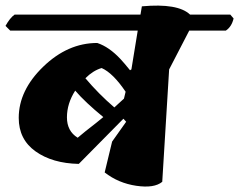

<svg xmlns="http://www.w3.org/2000/svg" viewBox="-41 -678 868 697"><path d="M407 -247 245 -83Q149 -85 88 -128.5Q27 -172 27 -250Q27 -350 116 -436Q205 -522 312 -522Q355 -508 397 -463Q410 -449 431 -423L436 -426L459 -567H-4L-21 -584Q-5 -613 12 -625H469L474 -655Q605 -667 649 -625H795L807 -611Q800 -581 779 -567H646L573 -426L548 -18Q519 6 454 -3.5Q389 -13 339 -52L366 -164L417 -236ZM232 -349Q202 -302 202 -252Q202 -202 241 -178Q251 -186 270 -202Q314 -236 334 -253Q268 -307 232 -349ZM374 -288 409 -320 415 -345Q369 -413 328 -431Q297 -422 269 -394Q316 -338 374 -288Z"/></svg>

Font: Tillana
Style: Bold
Weight: 700
Designer: Lipi Raval (Devanagari, Latin), Jonny Pinhorn (Latin)
Foundry: Indian Type Foundry
Version: Version 2.002;PS 1.0;hotconv 1.0.79;makeotf.lib2.5.61930; tt